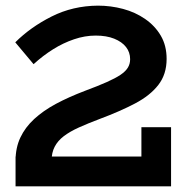

<svg xmlns="http://www.w3.org/2000/svg" viewBox="-20 -654 669 674"><path d="M34.6 0V-104.6H476.4V-207.4H580.5V0ZM564.9 -447.2Q564.9 -393.2 535.8 -355.8Q506.7 -318.4 454.1 -290.8Q401.6 -263.2 331.7 -237.1Q289 -221 256.9 -206.5Q224.9 -192 203.7 -175.8Q182.6 -159.6 171.9 -138.8Q161.1 -118 161.1 -90.2H34.6Q34.6 -135.2 51.4 -171Q68.2 -206.8 99.8 -236Q131.5 -265.3 176.5 -289.5Q221.6 -313.6 278.1 -335.1Q324.1 -352.2 354.7 -365.8Q385.3 -379.4 403.1 -391.4Q420.9 -403.5 428.8 -416.5Q436.8 -429.5 436.8 -446.2Q436.8 -470.5 422.4 -488.9Q408 -507.3 380.9 -518.2Q353.8 -529.1 316 -529.1Q278 -529.1 239.9 -516.1Q201.7 -503.2 166.2 -480.9Q130.6 -458.6 97.9 -428.7L33.6 -505.4Q87.2 -558.9 161.4 -596.2Q235.6 -633.5 323.6 -634.2Q369.1 -634.2 412.1 -622.7Q455.1 -611.2 489.7 -587.2Q524.3 -563.3 544.6 -528.5Q564.9 -493.8 564.9 -447.2Z"/></svg>

Font: BioRhyme ExtraBold
Style: Regular
Weight: 800
Designer: Aoife Mooney
Foundry: Aoife Mooney Type
Version: Version 1.600;gftools[0.9.33]